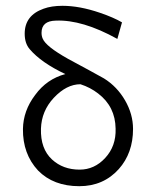

<svg xmlns="http://www.w3.org/2000/svg" viewBox="-20 -633 522 661"><path d="M438 -189Q438 -106 389 -51Q336 8 253 8Q164 8 111 -46Q58 -103 59 -189Q60 -252 101 -306Q141 -361 205 -378Q122 -417 82 -464Q65 -484 65 -517Q65 -580 130 -603Q157 -613 195 -613Q254 -613 324 -589Q371 -573 400 -556L384 -499Q263 -566 172 -562Q123 -561 123 -520Q123 -509 127 -500Q138 -473 215 -430Q297 -386 338 -363Q383 -335 410.5 -287.5Q438 -240 438 -189ZM378 -190Q377 -266 318 -311Q291 -332 257 -343Q209 -343 165 -296Q123 -251 121 -190Q119 -121 159 -84Q197 -49 254 -49Q305 -49 342 -89Q380 -130 378 -190Z"/></svg>

Font: GFS Neohellenic Rg
Style: Regular
Weight: 400
Designer: Takis Katsoulidis and George D. Matthiopoulos
Foundry: Takis Katsoulidis and George D. Matthiopoulos
Version: Version 1.0